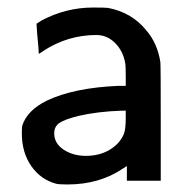

<svg xmlns="http://www.w3.org/2000/svg" viewBox="-20 -480 521 510"><path d="M91 -426Q156 -460 227 -460Q261 -460 267 -459Q330 -447 368 -400Q398 -366 406 -315Q407 -306 407 -152V0H317V-39L306 -32Q244 10 159 10Q137 10 129 8Q88 -3 63 -39Q38 -75 38 -126Q38 -142 39 -146Q52 -187 105 -213Q177 -247 295 -252H314V-277Q314 -305 313 -310Q308 -343 286.5 -365Q265 -387 236 -387Q161 -387 97 -346Q94 -344 90.5 -341.5Q87 -339 85 -338L83 -337L82 -355Q80 -373 78.5 -393Q77 -413 77 -417ZM124 -126Q124 -99 149 -82.5Q174 -66 208 -66Q244 -66 271 -82Q298 -98 309 -124Q314 -137 314 -166V-186H303Q240 -184 188 -172Q152 -163 138 -153.5Q124 -144 124 -126Z"/></svg>

Font: KaTeX_SansSerif
Style: Regular
Weight: 400
Version: Version 1.1; ttfautohint (v1.3)